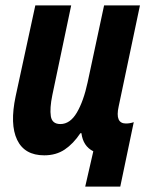

<svg xmlns="http://www.w3.org/2000/svg" viewBox="-20 -566 558 712"><path d="M296 126 326 -5Q288 -24 282 -72H278Q252 -33 220 -11.5Q188 10 144 10Q71 10 43.5 -47.5Q16 -105 38 -209L111 -546H244L174 -213Q164 -164 168.5 -135Q173 -106 204 -106Q240 -106 265 -148.5Q290 -191 305 -261L366 -546H499L420 -171Q406 -108 447 -108Q462 -108 476 -113L426 126Z"/></svg>

Font: Noto Sans Condensed
Style: Bold Italic
Weight: 700
Width: 3
Italic angle: -12°
Designer: Monotype Design Team
Foundry: Monotype Imaging Inc.
Version: Version 2.013; ttfautohint (v1.8.4.7-5d5b)